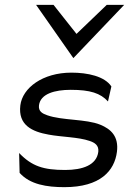

<svg xmlns="http://www.w3.org/2000/svg" viewBox="-20 -762 533 793"><path d="M129 -742 283 -522 493 -742H421L296 -622L201 -742ZM61 -48C104 0 173 11 246 11C395 11 453 -57 463 -135C471 -199 438 -229 394 -247C335 -271 237 -264 175 -286C155 -293 138 -302 141 -327C147 -375 207 -391 272 -391C353 -391 395 -377 426 -343L440 -405C412 -447 342 -462 275 -462C156 -462 73 -399 64 -327C54 -245 113 -218 181 -206C234 -196 304 -196 350 -180C371 -173 389 -162 386 -135C379 -80 321 -60 249 -60C160 -60 112 -75 59 -130Z"/></svg>

Font: Charger
Style: It
Weight: 400
Designer: Jasper
Foundry: Cannot Into Space Fonts
Version: Version 0.98